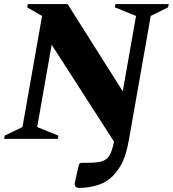

<svg xmlns="http://www.w3.org/2000/svg" viewBox="-45 -680 846 940"><path d="M-25 0 -22 -16 65 -58 161 -602 88 -644 91 -660H286L556 -233L621 -602L517 -644L520 -660H781L778 -644L693 -602L586 5Q572 85 547 128.5Q522 172 490 197Q462 219 421.5 229.5Q381 240 345 240Q315 240 322 211L342 123L350 117H388Q432 117 456 109Q480 101 492.5 78.5Q505 56 513 13L208 -461L137 -58L241 -16L238 0Z"/></svg>

Font: Spectral SC ExtraBold
Style: Italic
Weight: 800
Italic angle: -10°
Designer: Jean-Baptiste Levee
Foundry: Production Type
Version: Version 2.001